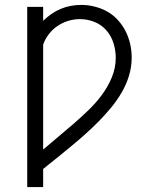

<svg xmlns="http://www.w3.org/2000/svg" viewBox="-20 -763 640 783"><path d="M91 0V-735H156V-678Q171 -693 189 -705.5Q207 -718 227 -726.5Q247 -735 268.5 -739Q290 -743 311 -743Q339 -743 366.5 -736Q394 -729 418 -715.5Q442 -702 461 -681Q480 -660 492.5 -635Q505 -610 511 -583Q517 -556 517 -528Q517 -490 506 -454Q495 -418 476 -385.5Q457 -353 433 -324Q409 -295 383 -268.5Q357 -242 329 -217Q301 -192 272 -168Q243 -144 214 -120.5Q185 -97 156 -74V0ZM156 -153Q187 -180 218.5 -206Q250 -232 281 -259Q312 -286 341.5 -314.5Q371 -343 395.5 -376Q420 -409 436 -447.5Q452 -486 452 -527Q452 -557 443 -586.5Q434 -616 414 -639Q394 -662 365.5 -673.5Q337 -685 306 -685Q282 -685 258.5 -678Q235 -671 214.5 -657Q194 -643 179 -623.5Q164 -604 156 -581Z"/></svg>

Font: Iosevka Custom Light Extended
Style: Regular
Weight: 300
Width: 7
Monospace: yes
Designer: Belleve Invis
Foundry: Belleve Invis
Version: Version 11.2.4; ttfautohint (v1.8.4)